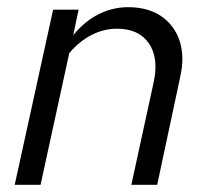

<svg xmlns="http://www.w3.org/2000/svg" viewBox="-20 -515 582 535"><path d="M21 0 128 -488H199L184 -417Q216 -456 255 -475.5Q294 -495 337 -495Q392 -495 429 -470Q466 -445 480.5 -401Q495 -357 482 -300L418 0H346L408 -285Q423 -353 395 -394Q367 -435 306 -435Q269 -435 235 -417.5Q201 -400 173 -367L93 0Z"/></svg>

Font: Red Hat Text
Style: Italic
Weight: 300
Italic angle: -12°
Designer: Pentagram, MCKL
Foundry: Pentagram, MCKL
Version: Version 1.023